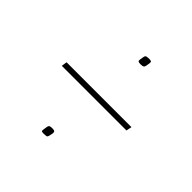

<svg xmlns="http://www.w3.org/2000/svg" viewBox="-122 -615 653 653"><g transform="rotate(45 204.5 -289.0)"><path d="M223 -482Q225 -500 228 -503Q231 -506 243 -506Q250 -506 253 -504.5Q256 -503 255 -496Q253 -479 250 -475.5Q247 -472 235 -472Q227 -472 224.5 -474Q222 -476 223 -482ZM50 -279 53 -299H365L361 -279ZM159 -82Q161 -99 163.5 -102.5Q166 -106 178 -106Q186 -106 188.5 -104Q191 -102 191 -96Q188 -78 185.5 -75Q183 -72 170 -72Q162 -72 160 -73.5Q158 -75 159 -82Z"/></g></svg>

Font: Georama Thin
Style: Italic
Weight: 100
Italic angle: -9°
Designer: Jean-Baptiste Levee
Foundry: Production Type
Version: Version 1.000